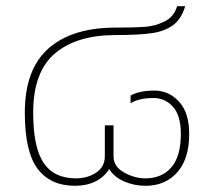

<svg xmlns="http://www.w3.org/2000/svg" viewBox="-20 -584 690 619"><path d="M590 -152Q590 -72 551.5 -28.5Q513 15 449 15Q413 15 380.5 1Q348 -13 332 -39Q316 -13 287.5 1Q259 15 222 15Q143 15 101.5 -39.5Q60 -94 60 -221Q60 -360 136 -427.5Q212 -495 353 -495Q415 -495 448 -497.5Q481 -500 511 -515Q541 -530 551 -564H577Q565 -523 538 -503Q511 -483 469 -477Q427 -471 353 -471Q227 -471 157 -411.5Q87 -352 87 -221Q87 -109 120.5 -59Q154 -9 225 -9Q262 -9 290 -27.5Q318 -46 318 -81V-180H346V-80Q346 -47 380 -28Q414 -9 448 -9Q502 -9 532.5 -44.5Q563 -80 563 -152Q563 -212 537.5 -240Q512 -268 475 -268Q428 -268 401 -251V-276Q430 -292 478 -292Q524 -292 557 -256.5Q590 -221 590 -152Z"/></svg>

Font: Prompt Thin
Style: Regular
Weight: 100
Designer: Katatrad Team
Foundry: CadsonDemak
Version: Version 1.030